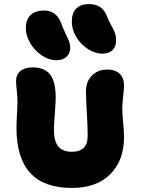

<svg xmlns="http://www.w3.org/2000/svg" viewBox="-20 -964 699 944"><path d="M484.9 -700.2Q446.8 -700.2 411.4 -723.4Q376 -746.6 354.5 -783Q333 -819.3 333 -856.9Q333 -898.4 354 -921.1Q375 -943.8 418.9 -943.8Q483.9 -943.8 505.9 -883.8Q514.2 -861.8 526.6 -840.1Q539.1 -818.4 544.9 -802.5Q550.8 -786.6 550.8 -764.2Q550.8 -734.9 533 -717.5Q515.1 -700.2 484.9 -700.2ZM257.8 -668Q220.7 -668 185.3 -691.7Q149.9 -715.3 128.4 -752.2Q106.9 -789.1 106.9 -826.2Q106.9 -866.7 129.4 -889.4Q151.9 -912.1 198.2 -912.1Q258.8 -912.1 282.2 -846.2Q291 -821.8 302.7 -798.1Q314.5 -774.4 319.8 -760.3Q325.2 -746.1 325.2 -729Q325.2 -701.2 306.9 -684.6Q288.6 -668 257.8 -668ZM332 -40Q61 -40 61 -335Q61 -359.9 63.5 -402.6Q65.9 -445.3 65.9 -459Q65.9 -488.8 62.5 -517.6Q59.1 -546.4 59.1 -566.9Q59.1 -597.2 80.8 -615Q102.5 -632.8 141.1 -632.8Q198.2 -632.8 226.1 -597.7Q253.9 -562.5 253.9 -483.9Q253.9 -460.9 249.5 -404.8Q245.1 -348.6 245.1 -325.2Q245.1 -270 266.6 -243.9Q288.1 -217.8 333 -217.8Q411.1 -217.8 411.1 -295.9Q411.1 -340.8 407 -407.7Q402.8 -474.6 402.8 -515.1Q402.8 -564 432.4 -593Q461.9 -622.1 508.8 -622.1Q546.4 -622.1 568.1 -601.3Q589.8 -580.6 589.8 -544.9Q589.8 -527.3 585.4 -489Q581.1 -450.7 581.1 -430.2Q581.1 -408.2 585.4 -362.3Q589.8 -316.4 589.8 -289.1Q589.8 -176.3 522.9 -108.2Q456.1 -40 332 -40Z"/></svg>

Font: Shantell Sans Irregular
Style: Regular
Weight: 800
Designer: Stephen Nixon, Anya Danilova, Shantell Martin
Foundry: Arrow Type
Version: Version 1.006;[9816181b4]